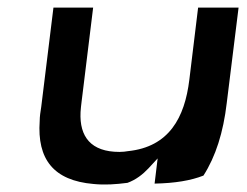

<svg xmlns="http://www.w3.org/2000/svg" viewBox="-20 -483 647 503"><path d="M120 -463 88 -203C86 -190 84 -178 84 -166C77 -66 120 -10 225 -1C255 2 283 0 314 -4C336 -12 354 -26 369 -42L393 -68L385 -2C438 -3 480 -10 513 -23C545 -73 565 -136 574 -213L605 -463H499L476 -274C464 -175 423 -98 315 -87C310 -86 301 -85 293 -85C218 -85 188 -125 191 -189C192 -206 195 -225 197 -243L224 -463Z"/></svg>

Font: Bluebird
Style: LiExtObl
Weight: 300
Designer: Jasper
Foundry: Cannot Into Space Fonts
Version: Version 0.98